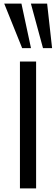

<svg xmlns="http://www.w3.org/2000/svg" viewBox="-20 -1042 310 1062"><path d="M90.3 0V-701.7H179.7V0ZM151.4 -775.9H102.5L3.4 -1022H98.6ZM268.1 -775.9H217.8L150.9 -1022H240.7Z"/></svg>

Font: Mako
Style: Regular
Weight: 400
Designer: vernon adams
Foundry: vernon adams
Version: Version 1.000